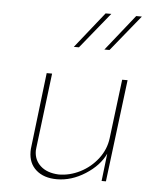

<svg xmlns="http://www.w3.org/2000/svg" viewBox="-48 -658 583 707"><g transform="rotate(5 243.5 -304.0)"><path d="M416 -378 369 0H353L365 -102Q344 -57 293 -24.5Q242 8 188 8Q140 8 111.5 -17Q83 -42 83 -85Q83 -96 84 -101L117 -378H137L103 -101L102 -90Q102 -56 126 -34Q150 -12 193 -10Q234 -10 272.5 -29.5Q311 -49 337.5 -83.5Q364 -118 369 -160L396 -378ZM227 -483H208L314 -616H335ZM340 -483H321L427 -616H448Z"/></g></svg>

Font: Josefin Sans Thin
Style: Italic
Weight: 200
Italic angle: -7°
Designer: Santiago Orozco
Foundry: Typemade
Version: Version 2.000